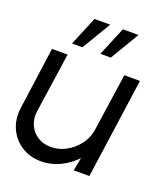

<svg xmlns="http://www.w3.org/2000/svg" viewBox="-137 -794 788 900"><g transform="rotate(20 257.0 -343.5)"><path d="M-2.5 -190.5 40 -500H118L75.5 -207.5Q68.5 -168.5 81.8 -136.2Q95 -104 123.8 -85Q152.5 -66 191.5 -66Q230.5 -66 266 -85Q301.5 -104 326.5 -136.2Q351.5 -168.5 358.5 -207.5L401 -500H479L408.5 0H330.5L343 -66Q310 -30 265 -8.5Q220 13 171.5 13Q115.5 13 73 -14.5Q30.5 -42 10 -88.2Q-10.5 -134.5 -2.5 -190.5ZM261 -556 321 -700H399L313 -556ZM119.5 -556 179.5 -700H257.5L171.5 -556Z"/></g></svg>

Font: Urbanist
Style: Italic
Weight: 400
Italic angle: -8°
Designer: Corey Hu
Foundry: Corey Hu
Version: Version 1.330; ttfautohint (v1.8.4.7-5d5b)